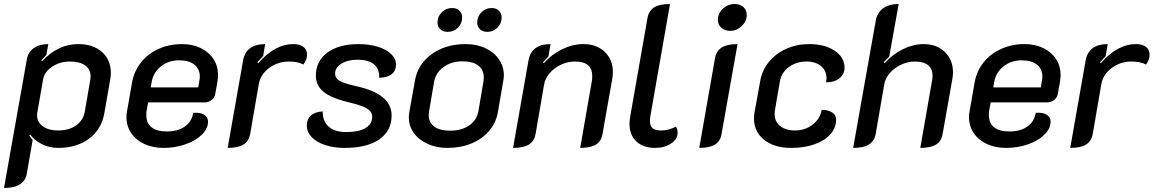

<svg xmlns="http://www.w3.org/2000/svg" viewBox="-36 -729 5756 958"><path d="M98 -433Q104 -469 132.5 -489Q161 -509 205 -509L195 -454Q179 -438 170 -427L173 -423Q215 -467 259.5 -488Q304 -509 355 -509Q429 -509 473 -469.5Q517 -430 517 -366Q517 -350 514 -333L485 -166Q471 -84 409 -37.5Q347 9 254 9Q212 9 175.5 -8.5Q139 -26 114 -58L110 -53Q120 -38 127 -31L98 136Q86 209 -16 209ZM387 -172 414 -328Q416 -342 416 -348Q416 -383 389 -402.5Q362 -422 313 -422Q263 -422 224.5 -396.5Q186 -371 179 -333L150 -167Q149 -162 149 -154Q149 -120 177.5 -99Q206 -78 253 -78Q308 -78 343.5 -103Q379 -128 387 -172Z M595 -144Q595 -160 598 -175L623 -318Q633 -374 667.5 -417.5Q702 -461 755.5 -485Q809 -509 872 -509Q925 -509 966 -489Q1007 -469 1029.5 -434Q1052 -399 1052 -354Q1052 -339 1049 -322L1038 -260Q1035 -242 1019.5 -230Q1004 -218 985 -218H703L696 -180Q694 -171 694 -155Q694 -115 720 -94Q746 -73 796 -73Q851 -73 886 -97.5Q921 -122 928 -166Q962 -169 982 -157Q1002 -145 1002 -122Q1002 -88 971.5 -57.5Q941 -27 889.5 -9Q838 9 781 9Q726 9 684 -10.5Q642 -30 618.5 -65Q595 -100 595 -144ZM953 -293 958 -322Q961 -336 961 -347Q961 -385 934 -406.5Q907 -428 858 -428Q806 -428 768 -398.5Q730 -369 721 -322L716 -293Z M1255 -308 1212 -59Q1205 -24 1178.5 -7.5Q1152 9 1100 9L1177 -428Q1192 -509 1287 -509L1277 -449Q1266 -438 1248 -418L1253 -414Q1335 -509 1428 -509Q1460 -509 1478 -495Q1496 -481 1496 -456Q1496 -430 1478 -407Q1451 -422 1406 -422Q1350 -422 1306.5 -389.5Q1263 -357 1255 -308Z M1495 -102Q1495 -135 1515.5 -153Q1536 -171 1574 -173Q1574 -123 1604.5 -96.5Q1635 -70 1692 -70Q1754 -70 1787.5 -90Q1821 -110 1821 -146Q1821 -171 1796 -187Q1771 -203 1706 -218Q1618 -239 1579 -270.5Q1540 -302 1540 -351Q1540 -424 1597.5 -466.5Q1655 -509 1752 -509Q1805 -509 1848 -496Q1891 -483 1915.5 -459.5Q1940 -436 1940 -407Q1940 -376 1918.5 -359Q1897 -342 1856 -341Q1858 -385 1830 -408Q1802 -431 1748 -431Q1699 -431 1667.5 -411.5Q1636 -392 1636 -361Q1636 -339 1658 -326Q1680 -313 1737 -300Q1918 -262 1918 -153Q1918 -76 1856.5 -33.5Q1795 9 1683 9Q1630 9 1587 -5Q1544 -19 1519.5 -44.5Q1495 -70 1495 -102Z M2004 -143Q2004 -159 2006 -168L2034 -325Q2048 -408 2117.5 -458.5Q2187 -509 2287 -509Q2344 -509 2387.5 -488Q2431 -467 2454.5 -431.5Q2478 -396 2478 -353Q2478 -339 2475 -325L2448 -168Q2439 -117 2405 -76.5Q2371 -36 2317 -13.5Q2263 9 2195 9Q2143 9 2099 -10.5Q2055 -30 2029.5 -64.5Q2004 -99 2004 -143ZM2351 -174 2376 -321Q2378 -335 2378 -342Q2378 -380 2351 -401.5Q2324 -423 2271 -423Q2216 -423 2177 -394.5Q2138 -366 2130 -321L2105 -174Q2103 -160 2103 -155Q2103 -119 2130 -98Q2157 -77 2211 -77Q2267 -77 2305 -103Q2343 -129 2351 -174ZM2147 -617Q2147 -647 2168.5 -668Q2190 -689 2220 -689Q2243 -689 2256.5 -675.5Q2270 -662 2270 -641Q2270 -612 2249 -591Q2228 -570 2198 -570Q2175 -570 2161 -583Q2147 -596 2147 -617ZM2345 -617Q2345 -646 2366 -667.5Q2387 -689 2417 -689Q2440 -689 2453.5 -675.5Q2467 -662 2467 -641Q2467 -612 2446 -591Q2425 -570 2396 -570Q2373 -570 2359 -583Q2345 -596 2345 -617Z M2601 -428Q2616 -509 2711 -509L2700 -446Q2690 -437 2673 -418L2678 -414Q2716 -458 2769 -483.5Q2822 -509 2875 -509Q2941 -509 2981.5 -470Q3022 -431 3022 -370Q3022 -354 3019 -336L2970 -59Q2964 -24 2937 -7.5Q2910 9 2859 9L2917 -324Q2919 -333 2919 -350Q2919 -422 2833 -422Q2797 -422 2763.5 -406.5Q2730 -391 2707 -364.5Q2684 -338 2679 -308L2636 -59Q2629 -24 2602.5 -7.5Q2576 9 2524 9Z M3105 -111Q3105 -127 3108 -145L3195 -641Q3202 -676 3228.5 -692.5Q3255 -709 3307 -709L3209 -149Q3207 -140 3207 -125Q3207 -100 3220.5 -89Q3234 -78 3263 -78Q3301 -78 3336 -97Q3345 -87 3345 -67Q3345 -35 3312.5 -13Q3280 9 3233 9Q3173 9 3139 -23.5Q3105 -56 3105 -111Z M3546 -630Q3546 -662 3571 -685.5Q3596 -709 3630 -709Q3656 -709 3673 -694Q3690 -679 3690 -654Q3690 -623 3665 -599Q3640 -575 3607 -575Q3580 -575 3563 -590.5Q3546 -606 3546 -630ZM3532 -441Q3539 -476 3566 -492.5Q3593 -509 3644 -509L3564 -59Q3558 -24 3531 -7.5Q3504 9 3453 9Z M3726 -139Q3726 -154 3729 -169L3757 -324Q3766 -378 3800.5 -420Q3835 -462 3887 -485.5Q3939 -509 4001 -509Q4079 -509 4128.5 -476Q4178 -443 4178 -391Q4178 -359 4152.5 -338.5Q4127 -318 4086 -318Q4088 -332 4088 -338Q4088 -376 4061 -399Q4034 -422 3989 -422Q3937 -422 3899.5 -394Q3862 -366 3855 -321L3830 -175Q3829 -170 3829 -160Q3829 -123 3856.5 -100.5Q3884 -78 3930 -78Q3981 -78 4018.5 -107Q4056 -136 4064 -181Q4096 -181 4116 -168Q4136 -155 4136 -133Q4136 -92 4107.5 -59.5Q4079 -27 4028 -9Q3977 9 3912 9Q3827 9 3776.5 -31.5Q3726 -72 3726 -139Z M4334 -628Q4342 -667 4371 -688Q4400 -709 4448 -709L4401 -447Q4380 -426 4373 -418L4378 -414Q4419 -459 4470 -484Q4521 -509 4572 -509Q4638 -509 4678.5 -469.5Q4719 -430 4719 -368Q4719 -353 4716 -336L4667 -59Q4661 -24 4634 -7.5Q4607 9 4556 9L4614 -324Q4617 -338 4617 -350Q4617 -385 4595 -403.5Q4573 -422 4530 -422Q4494 -422 4460.5 -406.5Q4427 -391 4404 -364.5Q4381 -338 4376 -308L4333 -59Q4326 -24 4299 -7.5Q4272 9 4221 9Z M4799 -144Q4799 -160 4802 -175L4827 -318Q4837 -374 4871.5 -417.5Q4906 -461 4959.5 -485Q5013 -509 5076 -509Q5129 -509 5170 -489Q5211 -469 5233.5 -434Q5256 -399 5256 -354Q5256 -339 5253 -322L5242 -260Q5239 -242 5223.5 -230Q5208 -218 5189 -218H4907L4900 -180Q4898 -171 4898 -155Q4898 -115 4924 -94Q4950 -73 5000 -73Q5055 -73 5090 -97.5Q5125 -122 5132 -166Q5166 -169 5186 -157Q5206 -145 5206 -122Q5206 -88 5175.5 -57.5Q5145 -27 5093.5 -9Q5042 9 4985 9Q4930 9 4888 -10.5Q4846 -30 4822.5 -65Q4799 -100 4799 -144ZM5157 -293 5162 -322Q5165 -336 5165 -347Q5165 -385 5138 -406.5Q5111 -428 5062 -428Q5010 -428 4972 -398.5Q4934 -369 4925 -322L4920 -293Z M5459 -308 5416 -59Q5409 -24 5382.5 -7.5Q5356 9 5304 9L5381 -428Q5396 -509 5491 -509L5481 -449Q5470 -438 5452 -418L5457 -414Q5539 -509 5632 -509Q5664 -509 5682 -495Q5700 -481 5700 -456Q5700 -430 5682 -407Q5655 -422 5610 -422Q5554 -422 5510.5 -389.5Q5467 -357 5459 -308Z"/></svg>

Font: K2D Medium
Style: Italic
Weight: 500
Italic angle: -10°
Designer: Katatrad Aksorn Co.,Ltd.
Foundry: Cadson Demak Co.,Ltd.
Version: Version 1.000; ttfautohint (v1.6)